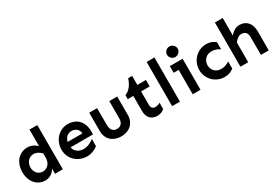

<svg xmlns="http://www.w3.org/2000/svg" viewBox="46 -1680 3793 2644"><g transform="rotate(-30 1943.0 -358.0)"><path d="M296.9 -383.8C344.7 -383.8 385.7 -361.3 420.9 -323.2V-252.9C420.9 -164.1 359.4 -109.4 293.9 -109.4C219.7 -109.4 170.9 -168.9 170.9 -243.2C170.9 -316.4 219.7 -383.8 296.9 -383.8ZM420.9 -437.5C384.8 -479.5 325.2 -505.9 271.5 -505.9C144.5 -505.9 42 -406.2 42 -243.2C42 -79.1 143.6 14.6 262.7 14.6C335.9 14.6 392.6 -29.3 420.9 -83V0H544.9V-703.1H420.9Z M910.2 -397.5C965.8 -397.5 1021.5 -363.3 1026.4 -293H790C805.7 -356.4 848.6 -397.5 910.2 -397.5ZM913.1 -505.9C768.6 -505.9 663.1 -383.8 663.1 -241.2C663.1 -93.8 781.2 14.6 927.7 14.6C1002 14.6 1068.4 -20.5 1099.6 -47.9L1100.6 -163.1C1065.4 -132.8 1003.9 -97.7 932.6 -97.7C857.4 -97.7 800.8 -141.6 788.1 -208H1145.5V-260.7C1145.5 -405.3 1057.6 -505.9 913.1 -505.9Z M1568.4 -493.2V-221.7C1568.4 -144.5 1529.3 -107.4 1471.7 -107.4C1413.1 -107.4 1375 -144.5 1375 -221.7L1374 -493.2H1249V-199.2C1249 -68.4 1342.8 11.7 1471.7 11.7C1598.6 11.7 1694.3 -68.4 1694.3 -199.2V-493.2Z M1951.2 -636.7C1919.9 -536.1 1864.3 -475.6 1801.8 -453.1V-389.6H1890.6V-144.5C1890.6 -45.9 1951.2 14.6 2040 14.6C2095.7 14.6 2131.8 -4.9 2156.2 -29.3V-127.9C2133.8 -113.3 2110.4 -105.5 2075.2 -105.5C2035.2 -105.5 2014.6 -132.8 2014.6 -176.8V-389.6H2151.4V-493.2H2014.6V-636.7Z M2283.2 -703.1V0H2407.2V-703.1Z M2660.2 -731.4C2613.3 -731.4 2575.2 -693.4 2575.2 -647.5C2575.2 -603.5 2613.3 -563.5 2660.2 -563.5C2707 -563.5 2746.1 -603.5 2746.1 -647.5C2746.1 -693.4 2707 -731.4 2660.2 -731.4ZM2531.2 -493.2V-387.7H2610.4V0H2734.4V-493.2Z M3113.3 -505.9C2963.9 -505.9 2854.5 -380.9 2854.5 -244.1C2854.5 -105.5 2963.9 14.6 3113.3 14.6C3186.5 14.6 3231.4 -11.7 3258.8 -35.2V-148.4C3224.6 -124 3185.5 -105.5 3124 -105.5C3044.9 -105.5 2986.3 -163.1 2986.3 -244.1C2986.3 -323.2 3048.8 -383.8 3124 -383.8C3185.5 -383.8 3224.6 -364.3 3258.8 -339.8V-454.1C3231.4 -476.6 3186.5 -505.9 3113.3 -505.9Z M3642.6 -505.9C3576.2 -505.9 3523.4 -462.9 3493.2 -422.9V-703.1H3369.1V0H3493.2V-312.5C3520.5 -351.6 3560.5 -384.8 3604.5 -384.8C3660.2 -384.8 3694.3 -352.5 3694.3 -286.1L3695.3 0H3819.3V-302.7C3819.3 -438.5 3743.2 -505.9 3642.6 -505.9Z"/></g></svg>

Font: Sen-gleads
Style: Bold
Weight: 700
Designer: Kosal Sen, Philatype
Foundry: Philatype
Version: Version 1.004; ttfautohint (v1.8.3)